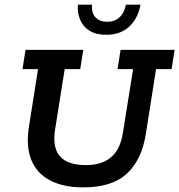

<svg xmlns="http://www.w3.org/2000/svg" viewBox="-20 -798 773 828"><path d="M340 10Q252 10 195 -20.5Q138 -51 115 -108.5Q92 -166 104 -246L144 -500H77L90 -583H339L326 -500H259L218 -242Q205 -163 238 -124.5Q271 -86 351 -86Q419 -86 459 -120Q499 -154 510 -225L554 -500H487L500 -583H733L720 -500H653L609 -221Q592 -110 528 -50Q464 10 340 10ZM439 -648Q394 -648 366 -665.5Q338 -683 325.5 -713Q313 -743 316 -778H377Q374 -741 392.5 -722.5Q411 -704 443 -704Q474 -704 495 -723Q516 -742 523 -778H586Q575 -718 537 -683Q499 -648 439 -648Z"/></svg>

Font: Rokkitt SemiBold
Style: Italic
Weight: 600
Italic angle: -9°
Designer: Vernon Adams
Foundry: Vernon Adams
Version: Version 3.103